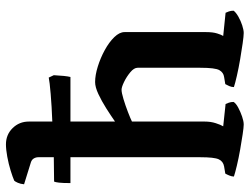

<svg xmlns="http://www.w3.org/2000/svg" viewBox="-117 -723 840 646"><g transform="rotate(-90 303.0 -400.0)"><path d="M207 0Q198 0 174.5 -3.5Q151 -7 122.5 -12Q94 -17 69 -23Q44 -29 32 -33Q32 -40 35.5 -48.5Q39 -57 42 -62L66 -66Q83 -69 90 -84Q97 -99 97 -146V-583H10Q10 -609 11.5 -621.5Q13 -634 15 -638Q50 -638 97 -639V-691Q97 -699 93 -706Q89 -713 80 -716L6 -739Q7 -751 11 -760Q15 -769 18 -772Q29 -777 51.5 -784Q74 -791 98.5 -795.5Q123 -800 140 -800Q173 -800 195 -777.5Q217 -755 217 -723V-644Q269 -646 310 -649.5Q351 -653 365 -656L373 -639Q372 -619 370.5 -605Q369 -591 367 -583H217V-433Q237 -447 261.5 -462.5Q286 -478 309.5 -489Q333 -500 350 -500Q373 -500 402 -491Q431 -482 457.5 -467.5Q484 -453 501 -435.5Q518 -418 518 -401V-126Q518 -104 513.5 -89.5Q509 -75 505 -69L583 -61Q585 -57 587.5 -50Q590 -43 590 -34Q584 -26 570 -18Q556 -10 540.5 -5Q525 0 515 0Q505 0 480.5 -3.5Q456 -7 426.5 -12Q397 -17 371 -23Q345 -29 333 -33Q333 -41 336.5 -49Q340 -57 343 -62L367 -66Q382 -68 390 -82Q398 -96 398 -146V-357Q398 -369 383 -381.5Q368 -394 350.5 -402.5Q333 -411 324 -411Q314 -411 292.5 -404.5Q271 -398 249 -389.5Q227 -381 217 -376V-131Q217 -111 211.5 -94Q206 -77 201 -69L276 -61Q278 -57 280.5 -50Q283 -43 283 -34Q278 -26 264 -18.5Q250 -11 234 -5.5Q218 0 207 0Z"/></g></svg>

Font: Texturina SemiBold
Style: Regular
Weight: 600
Designer: Guillermo Torres Carreño
Foundry: Omnibus-Type
Version: Version 1.002; ttfautohint (v1.8.3)